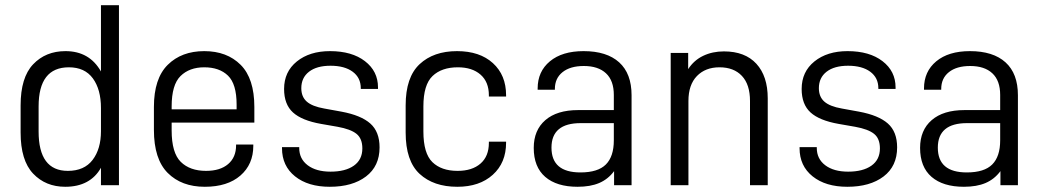

<svg xmlns="http://www.w3.org/2000/svg" viewBox="-20 -710 3997 736"><path d="M59 -202V-306Q59 -413 107 -463.5Q155 -514 231 -514Q323 -514 367 -436V-690H436V0H367V-67Q347 -31 312.5 -12.5Q278 6 230 6Q155 6 107 -44.5Q59 -95 59 -202ZM367 -207V-296Q367 -367 336 -409.5Q305 -452 244 -452Q128 -452 128 -302V-206Q128 -55 240 -55Q303 -55 335 -97Q367 -139 367 -207Z M638 -240V-210Q638 -124 673 -89.5Q708 -55 770 -55Q824 -55 854.5 -81Q885 -107 885 -153V-156H951V-151Q951 -80 901.5 -37Q852 6 765 6Q676 6 623 -47Q570 -100 570 -212V-300Q570 -409 623 -461.5Q676 -514 763 -514Q850 -514 902.5 -461.5Q955 -409 955 -300V-240ZM638 -302V-291H887V-309Q887 -388 854 -420Q821 -452 763 -452Q706 -452 672 -418.5Q638 -385 638 -302Z M1061 -142V-146H1127V-143Q1127 -101 1159.5 -76.5Q1192 -52 1247 -52Q1304 -52 1336.5 -75Q1369 -98 1369 -141Q1369 -179 1346.5 -197Q1324 -215 1274 -224L1211 -235Q1137 -248 1103 -279Q1069 -310 1069 -369Q1069 -435 1118 -474.5Q1167 -514 1245 -514Q1329 -514 1379 -475.5Q1429 -437 1429 -375V-369H1363V-372Q1363 -412 1332 -435Q1301 -458 1247 -458Q1194 -458 1164.5 -435Q1135 -412 1135 -372Q1135 -339 1156 -320.5Q1177 -302 1223 -294L1289 -282Q1364 -268 1399.5 -236.5Q1435 -205 1435 -145Q1435 -73 1383 -33.5Q1331 6 1244 6Q1161 6 1111 -34Q1061 -74 1061 -142Z M1535 -202V-306Q1535 -414 1588.5 -464Q1642 -514 1732 -514Q1819 -514 1869.5 -468Q1920 -422 1920 -345V-340H1854V-345Q1854 -396 1822 -424Q1790 -452 1735 -452Q1673 -452 1638 -418.5Q1603 -385 1603 -302V-206Q1603 -122 1637.5 -88.5Q1672 -55 1734 -55Q1790 -55 1822 -83Q1854 -111 1854 -162V-167H1920V-163Q1920 -86 1869 -40Q1818 6 1733 6Q1642 6 1588.5 -43.5Q1535 -93 1535 -202Z M2401 -345V0H2334V-54Q2311 -23 2277 -8.5Q2243 6 2194 6Q2114 6 2070 -32Q2026 -70 2026 -143Q2026 -211 2070.5 -249.5Q2115 -288 2196 -288H2333V-346Q2333 -401 2303 -429Q2273 -457 2218 -457Q2166 -457 2136.5 -433.5Q2107 -410 2107 -369V-366H2041V-371Q2041 -436 2088 -475Q2135 -514 2217 -514Q2306 -514 2353.5 -471Q2401 -428 2401 -345ZM2333 -172V-238H2206Q2094 -238 2094 -144Q2094 -49 2205 -49Q2272 -49 2302.5 -79.5Q2333 -110 2333 -172Z M2551 -507H2618V-445Q2640 -479 2675.5 -496Q2711 -513 2755 -513Q2836 -513 2879.5 -465.5Q2923 -418 2923 -333V0H2855V-323Q2855 -386 2824 -419Q2793 -452 2738 -452Q2684 -452 2651.5 -418.5Q2619 -385 2619 -323V0H2551Z M3045 -142V-146H3111V-143Q3111 -101 3143.5 -76.5Q3176 -52 3231 -52Q3288 -52 3320.5 -75Q3353 -98 3353 -141Q3353 -179 3330.5 -197Q3308 -215 3258 -224L3195 -235Q3121 -248 3087 -279Q3053 -310 3053 -369Q3053 -435 3102 -474.5Q3151 -514 3229 -514Q3313 -514 3363 -475.5Q3413 -437 3413 -375V-369H3347V-372Q3347 -412 3316 -435Q3285 -458 3231 -458Q3178 -458 3148.5 -435Q3119 -412 3119 -372Q3119 -339 3140 -320.5Q3161 -302 3207 -294L3273 -282Q3348 -268 3383.5 -236.5Q3419 -205 3419 -145Q3419 -73 3367 -33.5Q3315 6 3228 6Q3145 6 3095 -34Q3045 -74 3045 -142Z M3882 -345V0H3815V-54Q3792 -23 3758 -8.5Q3724 6 3675 6Q3595 6 3551 -32Q3507 -70 3507 -143Q3507 -211 3551.5 -249.5Q3596 -288 3677 -288H3814V-346Q3814 -401 3784 -429Q3754 -457 3699 -457Q3647 -457 3617.5 -433.5Q3588 -410 3588 -369V-366H3522V-371Q3522 -436 3569 -475Q3616 -514 3698 -514Q3787 -514 3834.5 -471Q3882 -428 3882 -345ZM3814 -172V-238H3687Q3575 -238 3575 -144Q3575 -49 3686 -49Q3753 -49 3783.5 -79.5Q3814 -110 3814 -172Z"/></svg>

Font: D-DIN
Style: Regular
Weight: 400
Designer: Charles Nix
Foundry: Datto Inc.
Version: Version 1.00